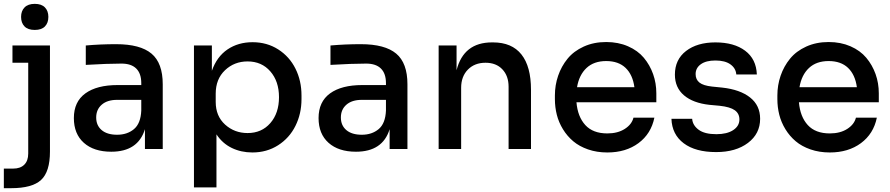

<svg xmlns="http://www.w3.org/2000/svg" viewBox="-20 -776 4637 1000"><path d="M161.1 -620.1Q125.5 -620.1 107.7 -638.4Q89.8 -656.7 89.8 -688Q89.8 -718.8 107.9 -737.3Q126 -755.9 161.1 -755.9Q196.3 -755.9 214.1 -737.3Q231.9 -718.8 231.9 -688Q231.9 -656.7 214.1 -638.4Q196.3 -620.1 161.1 -620.1ZM38.1 204.1H0V102.1H48.8Q85.9 102.1 106.4 81.8Q127 61.5 127 23.9V-449.2H44.9V-539.1H240.2V13.2Q240.2 118.7 193.8 161.4Q147.5 204.1 38.1 204.1Z M559.6 14.2Q468.8 14.2 416.7 -32.2Q364.7 -78.6 364.7 -161.1Q364.7 -246.1 424.6 -289.6Q484.4 -333 592.8 -333H715.8V-342.8Q715.8 -393.1 689.7 -418.9Q663.6 -444.8 612.8 -444.8Q540.5 -444.8 426.8 -438V-539.1Q503.4 -545.9 585 -545.9Q710.4 -545.9 769 -496.8Q827.6 -447.8 827.6 -336.9V0H734.9V-103Q698.7 14.2 559.6 14.2ZM589.8 -74.2Q642.6 -74.2 677.7 -103.5Q712.9 -132.8 715.8 -200.2V-255.9H589.8Q538.6 -255.9 509.8 -230.7Q481 -205.6 481 -164.1Q481 -122.6 509.5 -98.4Q538.1 -74.2 589.8 -74.2Z M1107.4 200.2H990.2V-539.1H1083.5V-407.2Q1109.4 -481 1165 -518.6Q1220.7 -556.2 1295.4 -556.2Q1370.6 -556.2 1429.2 -518.6Q1487.8 -481 1519 -418.2Q1550.3 -355.5 1550.3 -278.8V-259.8Q1550.3 -183.6 1518.8 -120.4Q1487.3 -57.1 1428.5 -19.5Q1369.6 18.1 1294.4 18.1Q1235.8 18.1 1187.3 -5.4Q1138.7 -28.8 1107.4 -76.2ZM1269.5 -83Q1342.8 -83 1387.9 -134.8Q1433.1 -186.5 1433.1 -270Q1433.1 -352.5 1387.9 -404.3Q1342.8 -456.1 1269.5 -456.1Q1200.2 -456.1 1151.9 -410.2Q1103.5 -364.3 1103.5 -288.1V-245.1Q1103.5 -171.4 1152.3 -127.2Q1201.2 -83 1269.5 -83Z M1834 14.2Q1743.2 14.2 1691.2 -32.2Q1639.2 -78.6 1639.2 -161.1Q1639.2 -246.1 1699 -289.6Q1758.8 -333 1867.2 -333H1990.2V-342.8Q1990.2 -393.1 1964.1 -418.9Q1938 -444.8 1887.2 -444.8Q1814.9 -444.8 1701.2 -438V-539.1Q1777.8 -545.9 1859.4 -545.9Q1984.9 -545.9 2043.5 -496.8Q2102.1 -447.8 2102.1 -336.9V0H2009.3V-103Q1973.1 14.2 1834 14.2ZM1864.3 -74.2Q1917 -74.2 1952.1 -103.5Q1987.3 -132.8 1990.2 -200.2V-255.9H1864.3Q1813 -255.9 1784.2 -230.7Q1755.4 -205.6 1755.4 -164.1Q1755.4 -122.6 1783.9 -98.4Q1812.5 -74.2 1864.3 -74.2Z M2381.8 0H2264.6V-539.1H2357.9V-410.2Q2394.5 -555.2 2542.5 -555.2H2547.9Q2646 -555.2 2695.8 -492.4Q2745.6 -429.7 2745.6 -308.1V0H2628.9V-324.2Q2628.9 -380.9 2596.4 -415Q2564 -449.2 2508.8 -449.2Q2451.7 -449.2 2416.7 -413.3Q2381.8 -377.4 2381.8 -318.8Z M3143.1 18.1Q3088.4 18.1 3042.7 2.2Q2997.1 -13.7 2965.6 -40.3Q2934.1 -66.9 2912.1 -102.8Q2890.1 -138.7 2880.1 -178.2Q2870.1 -217.8 2870.1 -259.8V-278.8Q2870.1 -332.5 2887 -381.6Q2903.8 -430.7 2936 -470.2Q2968.3 -509.8 3020.3 -533.4Q3072.3 -557.1 3137.2 -557.1Q3200.2 -557.1 3251 -534.9Q3301.8 -512.7 3333.3 -475.1Q3364.7 -437.5 3381.6 -390.1Q3398.4 -342.8 3398.4 -290V-243.2H2982.4Q2988.8 -168 3028.6 -124.5Q3068.4 -81.1 3143.1 -81.1Q3197.3 -81.1 3233.9 -104.5Q3270.5 -127.9 3279.3 -163.1H3388.2Q3371.1 -79.1 3305.4 -30.5Q3239.7 18.1 3143.1 18.1ZM2985.4 -321.8H3284.2Q3275.4 -386.7 3238.3 -422.4Q3201.2 -458 3137.2 -458Q3073.2 -458 3034.7 -421.9Q2996.1 -385.7 2985.4 -321.8Z M3710 16.1Q3602.1 16.1 3541 -29.8Q3480 -75.7 3477.1 -157.2H3585Q3587.4 -123.5 3618.7 -100.3Q3649.9 -77.1 3710.9 -77.1Q3766.6 -77.1 3798.8 -98.4Q3831.1 -119.6 3831.1 -153.8Q3831.1 -184.6 3806.9 -201.9Q3782.7 -219.2 3728 -225.1L3674.8 -230Q3589.8 -239.3 3542.5 -279.5Q3495.1 -319.8 3495.1 -387.2Q3495.1 -465.8 3553.2 -510.5Q3611.3 -555.2 3706.1 -555.2Q3803.2 -555.2 3861.1 -511.7Q3918.9 -468.3 3921.9 -388.2H3814.9Q3812.5 -420.4 3784.4 -440.7Q3756.3 -460.9 3706.1 -460.9Q3657.2 -460.9 3630.1 -441.4Q3603 -421.9 3603 -390.1Q3603 -361.8 3623 -345.9Q3643.1 -330.1 3688 -325.2L3741.2 -319.8Q3834.5 -309.6 3886.7 -268.3Q3939 -227.1 3939 -157.2Q3939 -79.6 3875.7 -31.7Q3812.5 16.1 3710 16.1Z M4301.8 18.1Q4247.1 18.1 4201.4 2.2Q4155.8 -13.7 4124.3 -40.3Q4092.8 -66.9 4070.8 -102.8Q4048.8 -138.7 4038.8 -178.2Q4028.8 -217.8 4028.8 -259.8V-278.8Q4028.8 -332.5 4045.7 -381.6Q4062.5 -430.7 4094.7 -470.2Q4127 -509.8 4179 -533.4Q4231 -557.1 4295.9 -557.1Q4358.9 -557.1 4409.7 -534.9Q4460.4 -512.7 4491.9 -475.1Q4523.4 -437.5 4540.3 -390.1Q4557.1 -342.8 4557.1 -290V-243.2H4141.1Q4147.5 -168 4187.3 -124.5Q4227.1 -81.1 4301.8 -81.1Q4356 -81.1 4392.6 -104.5Q4429.2 -127.9 4438 -163.1H4546.9Q4529.8 -79.1 4464.1 -30.5Q4398.4 18.1 4301.8 18.1ZM4144 -321.8H4442.9Q4434.1 -386.7 4397 -422.4Q4359.9 -458 4295.9 -458Q4231.9 -458 4193.4 -421.9Q4154.8 -385.7 4144 -321.8Z"/></svg>

Font: Sora Medium
Style: Regular
Weight: 500
Designer: Jonathan Barnbrook, Julián Moncada
Foundry: Barnbrook Fonts
Version: Version 2.000